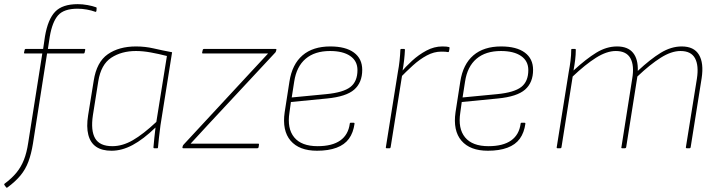

<svg xmlns="http://www.w3.org/2000/svg" viewBox="-43 -715 3471 926"><path d="M188 -479H364Q369 -479 368 -474L365 -461Q364 -457 360 -457H184L116 -23Q108 27 94 64.5Q80 102 55.5 131.5Q31 161 -7 189Q-10 192 -13 189L-22 177Q-24 173 -21 171Q14 145 36.5 117.5Q59 90 72.5 55.5Q86 21 93 -26L161 -457H77Q72 -457 73 -462L76 -475Q77 -479 81 -479H165L174 -540Q188 -622 223 -658.5Q258 -695 332 -695Q355 -695 379.5 -690.5Q404 -686 420 -680Q424 -679 423 -674L422 -662Q421 -657 417 -658Q398 -665 375.5 -669Q353 -673 331 -673Q265 -673 237 -641Q209 -609 197 -538Z M495 12Q449 12 421 -7Q393 -26 383 -64.5Q373 -103 382 -159L409 -326Q423 -416 477 -453.5Q531 -491 613 -491Q657 -491 698 -481.5Q739 -472 787 -463L731 -111Q726 -74 723.5 -49.5Q721 -25 719 -4Q719 0 716 0H701Q697 0 697 -4Q699 -26 701.5 -51Q704 -76 707 -100Q648 -43 596.5 -15.5Q545 12 495 12ZM499 -10Q548 -10 598 -39Q648 -68 711 -127L762 -445Q723 -455 684.5 -462Q646 -469 613 -469Q543 -469 493.5 -436.5Q444 -404 431 -323L405 -159Q394 -85 416 -47.5Q438 -10 499 -10Z M841 0Q836 0 837 -5L838 -9Q839 -14 842 -17L1171 -372Q1191 -393 1210.5 -414.5Q1230 -436 1249 -456V-457Q1220 -457 1191 -457Q1162 -457 1132 -457H936Q931 -457 932 -462L935 -475Q936 -479 941 -479H1286Q1291 -479 1290 -475L1289 -471Q1288 -469 1287.5 -466.5Q1287 -464 1285 -462L960 -113Q940 -91 919 -68.5Q898 -46 877 -23V-22Q906 -22 935 -22Q964 -22 993 -22H1203Q1207 -22 1206 -17L1204 -4Q1202 0 1198 0Z M1486 12Q1400 12 1358.5 -36.5Q1317 -85 1330 -174L1353 -322Q1366 -405 1416 -448Q1466 -491 1550 -491Q1624 -491 1664 -461.5Q1704 -432 1704 -378Q1704 -317 1665.5 -283Q1627 -249 1534 -240L1360 -223L1353 -172Q1341 -95 1376 -52.5Q1411 -10 1489 -10Q1559 -10 1598 -37.5Q1637 -65 1644 -119Q1644 -123 1648 -123H1663Q1667 -123 1667 -119Q1661 -75 1640 -46Q1619 -17 1580 -2.5Q1541 12 1486 12ZM1364 -245 1531 -261Q1613 -269 1647 -295.5Q1681 -322 1681 -377Q1681 -421 1646 -445Q1611 -469 1549 -469Q1475 -469 1431 -431.5Q1387 -394 1376 -322Z M1822 0Q1817 0 1818 -5L1876 -368Q1881 -394 1884 -422Q1887 -450 1888 -475Q1888 -479 1892 -479H1906Q1910 -479 1910 -475Q1909 -452 1906 -425Q1903 -398 1897 -365V-356L1841 -5Q1840 -2 1839 -1Q1838 0 1835 0ZM1884 -337 1889 -364Q1912 -392 1944 -421.5Q1976 -451 2013.5 -471Q2051 -491 2090 -491Q2113 -491 2123 -488Q2125 -487 2125 -486Q2125 -485 2125 -483Q2125 -480 2124 -475Q2123 -470 2122 -466Q2121 -463 2116 -464Q2112 -465 2104.5 -465.5Q2097 -466 2085 -466Q2050 -466 2015.5 -447.5Q1981 -429 1948 -399Q1915 -369 1884 -337Z M2310 12Q2224 12 2182.5 -36.5Q2141 -85 2154 -174L2177 -322Q2190 -405 2240 -448Q2290 -491 2374 -491Q2448 -491 2488 -461.5Q2528 -432 2528 -378Q2528 -317 2489.5 -283Q2451 -249 2358 -240L2184 -223L2177 -172Q2165 -95 2200 -52.5Q2235 -10 2313 -10Q2383 -10 2422 -37.5Q2461 -65 2468 -119Q2468 -123 2472 -123H2487Q2491 -123 2491 -119Q2485 -75 2464 -46Q2443 -17 2404 -2.5Q2365 12 2310 12ZM2188 -245 2355 -261Q2437 -269 2471 -295.5Q2505 -322 2505 -377Q2505 -421 2470 -445Q2435 -469 2373 -469Q2299 -469 2255 -431.5Q2211 -394 2200 -322Z M2646 0Q2641 0 2642 -5L2700 -368Q2705 -394 2708.5 -422Q2712 -450 2712 -475Q2712 -479 2715 -479H2731Q2734 -479 2734 -475Q2734 -451 2731 -426.5Q2728 -402 2723 -375Q2784 -431 2833 -461Q2882 -491 2933 -491Q2985 -491 3010 -460.5Q3035 -430 3033 -373Q3094 -430 3144 -460.5Q3194 -491 3245 -491Q3304 -491 3328 -451Q3352 -411 3341 -338L3288 -5Q3287 0 3282 0H3270Q3264 0 3265 -5L3318 -335Q3328 -399 3309 -434Q3290 -469 3239 -469Q3195 -469 3143.5 -436.5Q3092 -404 3031 -346L2977 -5Q2976 -2 2974.5 -1Q2973 0 2971 0H2958Q2952 0 2954 -5L3006 -335Q3017 -399 2997.5 -434Q2978 -469 2927 -469Q2883 -469 2831.5 -436.5Q2780 -404 2719 -346L2665 -5Q2664 0 2659 0Z"/></svg>

Font: Sofia Sans Thin
Style: Italic
Weight: 250
Italic angle: -9°
Version: Version 4.100-B